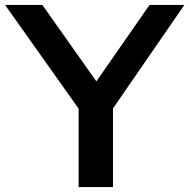

<svg xmlns="http://www.w3.org/2000/svg" viewBox="-40 -760 768 780"><path d="M279.5 0V-318.5L-19.5 -740H132L351.5 -429.5L567.5 -740H709L419 -319.5V0Z"/></svg>

Font: Encode Sans Expanded SemiBold
Style: Regular
Weight: 600
Width: 7
Designer: Multiple Designers
Foundry: Impallari Type
Version: Version 3.000; ttfautohint (v1.8.3) -l 8 -r 50 -G 200 -x 14 